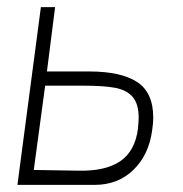

<svg xmlns="http://www.w3.org/2000/svg" viewBox="-20 -520 516 540"><path d="M135 -500 112 -319H231Q320 -319 365.5 -289.5Q411 -260 411 -189Q411 -174 408 -154Q399 -85 355.5 -42.5Q312 0 246 0H29L95 -500ZM368 -158Q370 -180 370 -189Q370 -228 353 -247.5Q336 -267 304 -273Q272 -279 216 -279H107L75 -42L199 -40Q276 -38 318 -66.5Q360 -95 368 -158Z"/></svg>

Font: Bellota Text Light
Style: Italic
Weight: 300
Italic angle: -7.5°
Designer: Kemie Guaida
Foundry: Kemie Guaida
Version: Version 4.001